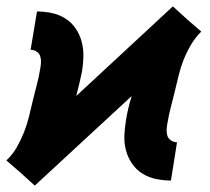

<svg xmlns="http://www.w3.org/2000/svg" viewBox="-38 -566 658 602"><path d="M71 16 27 -24 -18 -63Q2 -82 15 -105Q28 -128 37.5 -152Q47 -176 53 -201Q59 -226 65 -251Q71 -276 77.5 -300.5Q84 -325 88 -350Q90 -360 90.5 -370.5Q91 -381 88 -390Q85 -399 76.5 -404.5Q68 -410 58 -410L78 -530Q102 -530 125 -525Q148 -520 167 -508Q186 -496 199 -477Q212 -458 218 -435.5Q224 -413 223.5 -389Q223 -365 219 -341Q215 -322 210.5 -303Q206 -284 201 -265L504 -546L548 -506L593 -467Q574 -448 560.5 -425Q547 -402 537.5 -378Q528 -354 522 -329Q516 -304 510 -279Q504 -254 497.5 -229.5Q491 -205 487 -180Q485 -170 484.5 -159.5Q484 -149 487 -140Q490 -131 498.5 -125.5Q507 -120 517 -120L498 0Q473 0 450 -5Q427 -10 408 -22Q389 -34 376 -53Q363 -72 357 -94.5Q351 -117 352 -141Q353 -165 357 -189Q360 -208 364.5 -227Q369 -246 375 -265Z"/></svg>

Font: Iosevka Curly Heavy Extended
Style: Italic
Weight: 900
Width: 7
Italic angle: -9°
Monospace: yes
Designer: Belleve Invis
Foundry: Belleve Invis
Version: Version 11.1.0; ttfautohint (v1.8.3)